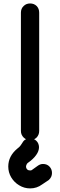

<svg xmlns="http://www.w3.org/2000/svg" viewBox="-20 -801 344 1098"><path d="M152.3 0Q129.9 0 115.2 -14.6Q99.6 -30.3 99.6 -51.8Q99.6 -277.3 99.6 -728.5Q99.6 -752 115.2 -766.6Q129.9 -781.2 152.3 -781.2Q174.8 -781.2 189.5 -766.6Q204.1 -752 204.1 -728.5Q204.1 -502.9 204.1 -51.8Q204.1 -30.3 189.5 -14.6Q174.8 0 152.3 0ZM152.3 276.4Q118.2 276.4 89.8 258.8Q61.5 242.2 43.9 212.9Q27.3 184.6 27.3 151.4Q27.3 91.8 79.1 48.8Q89.8 41 96.7 32.2Q102.5 24.4 107.4 16.6Q121.1 -9.8 152.3 -9.8Q172.9 -9.8 187.5 3.9Q202.1 17.6 203.1 40Q203.1 63.5 186.5 85.9Q170.9 108.4 138.7 130.9Q133.8 134.8 131.8 140.6Q128.9 146.5 128.9 151.4Q128.9 161.1 135.7 168Q141.6 173.8 152.3 173.8Q156.2 173.8 159.2 172.9Q162.1 171.9 164.1 169.9Q174.8 162.1 195.3 147.5Q210 136.7 225.6 136.7Q249 136.7 262.7 151.4Q277.3 166 277.3 188.5Q277.3 211.9 258.8 228.5Q246.1 237.3 220.7 253.9Q190.4 276.4 152.3 276.4Z"/></svg>

Font: Abed
Style: Bold
Weight: 700
Designer: Johan Aakerlund
Version: Version 3.105